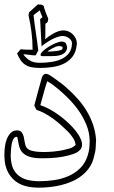

<svg xmlns="http://www.w3.org/2000/svg" viewBox="-20 -864 517 874"><path d="M417 -219.2Q416 -203.1 415.8 -195.8Q415.5 -188.5 414.8 -182.9Q414.1 -177.2 412.6 -170.4Q411.1 -163.6 407.2 -148.4Q400.9 -121.1 386 -100.1Q371.1 -79.1 351.1 -63.7Q331.1 -48.3 306.9 -37.8Q282.7 -27.3 257.3 -21.2Q231.9 -15.1 206.5 -12.5Q181.2 -9.8 158.7 -9.8Q142.1 -9.8 125.5 -11.5Q108.9 -13.2 93.3 -17.8Q77.6 -22.5 63.7 -30.3Q49.8 -38.1 38.6 -49.8Q26.9 -61.5 19.3 -75Q11.7 -88.4 7.3 -102.5Q2.9 -116.7 1.5 -131.6Q0 -146.5 0 -161.6Q0 -177.7 2.4 -196.8Q4.9 -215.8 11.5 -232.2Q18.1 -248.5 29.3 -259.5Q40.5 -270.5 57.6 -270.5Q71.8 -270.5 78.4 -262.2Q85 -253.9 87.9 -241.9Q90.8 -230 92.5 -217.3Q94.2 -204.6 98.6 -195.8Q106.4 -181.6 128.2 -176.8Q149.9 -171.9 176.8 -171.9Q200.7 -171.9 224.9 -174.3Q249 -176.8 265.1 -180.2Q280.8 -183.6 296.4 -188Q312 -192.4 324.2 -204.1Q322.3 -221.2 312.3 -236.3Q302.2 -251.5 290.5 -263.7Q275.9 -278.3 259 -293.5Q242.2 -308.6 223.6 -322.3Q205.1 -335.9 185.3 -346.9Q165.5 -357.9 145.5 -364.3Q143.1 -369.1 140.9 -374Q138.7 -378.9 136.2 -383.8Q138.2 -392.1 141.6 -404.8Q145 -417.5 148.9 -431.9Q152.8 -446.3 156.7 -460.4Q160.6 -474.6 163.8 -486.1Q167 -497.6 168.9 -504.9Q170.9 -512.2 170.9 -512.7V-512.2Q170.9 -511.7 170.4 -511.2Q174.3 -520.5 179 -524.2Q183.6 -527.8 189 -527.8Q197.3 -527.8 206.3 -522Q215.3 -516.1 223.1 -510.7Q239.3 -499.5 255.1 -487.5Q271 -475.6 285.2 -462.4Q312 -439 335.2 -412.6Q358.4 -386.2 376 -356.4Q393.6 -326.7 404.5 -293.5Q415.5 -260.3 417.5 -224.1ZM388.2 -222.7Q387.7 -260.7 373.3 -295.9Q358.9 -331.1 337.2 -361.6Q315.4 -392.1 290.3 -417Q265.1 -441.9 243.9 -459.5Q222.7 -477.1 208.5 -486.1Q194.3 -495.1 194.8 -493.7Q190.4 -481 187 -469.5Q183.6 -458 180.2 -445.6Q176.8 -433.1 172.9 -418.5Q168.9 -403.8 163.6 -385.3Q182.1 -379.4 202.4 -368.7Q222.7 -357.9 242.4 -344Q262.2 -330.1 280.3 -314.2Q298.3 -298.3 312 -283.2Q317.9 -276.9 325 -267.8Q332 -258.8 338.4 -248.5Q344.7 -238.3 349.1 -227.3Q353.5 -216.3 353.5 -206.1Q353.5 -193.8 347.4 -185.5Q341.3 -177.2 332.3 -171.6Q323.2 -166 312.5 -162.6Q301.8 -159.2 293 -156.7Q265.1 -149.4 236.8 -146.5Q208.5 -143.6 179.2 -143.6Q169.4 -143.6 158 -143.8Q146.5 -144 135 -145.8Q123.5 -147.5 112.5 -151.1Q101.6 -154.8 92.3 -161.1Q81.5 -168.5 76.2 -177.2Q70.8 -186 67.9 -196Q64.9 -206.1 63.2 -216.8Q61.5 -227.5 59.1 -238.8Q58.6 -239.3 58.3 -239.7Q58.1 -240.2 57.6 -240.7H57.1Q56.6 -241.2 55.7 -241.2Q48.8 -241.2 44.2 -235.6Q39.6 -230 36.6 -221.2Q33.7 -212.4 32.2 -201.9Q30.8 -191.4 30 -181.9Q29.3 -172.4 29.1 -165.3Q28.8 -158.2 28.8 -156.2Q28.8 -131.3 35.4 -108.4Q42 -85.4 60.5 -68.4Q80.1 -50.8 106 -44.9Q131.8 -39.1 158.7 -39.1Q192.9 -39.1 227.3 -44.2Q261.7 -49.3 291.7 -62.5Q321.8 -75.7 345 -98.4Q368.2 -121.1 379.4 -156.7Q382.3 -166.5 384 -174.1Q385.7 -181.6 386.5 -189Q387.2 -196.3 387.5 -204.3Q387.7 -212.4 388.2 -222.7ZM265.1 -649.4Q264.6 -649.4 263.9 -650.1Q263.2 -650.9 261.5 -651.9Q259.8 -652.8 256.3 -653.6Q252.9 -654.3 247.1 -654.3Q241.7 -654.3 233.2 -650.9Q224.6 -647.5 216.6 -643.1Q208.5 -638.7 202.6 -634.8Q196.8 -630.9 196.8 -629.9Q196.8 -629.4 198.5 -629.4Q200.2 -629.4 202.1 -629.4Q209 -629.4 219.5 -630.1Q230 -630.9 240 -632.3Q250 -633.8 257.1 -636.2Q264.2 -638.7 264.2 -641.6ZM284.2 -640.1Q280.8 -628.4 272.5 -622.1Q264.2 -615.7 253.7 -612.8Q243.2 -609.9 231.7 -609.1Q220.2 -608.4 210.4 -608.4H171.9Q164.6 -609.4 164.6 -613.8Q164.6 -621.6 176 -632.1Q187.5 -642.6 203.1 -652.1Q218.8 -661.6 234.9 -668.2Q251 -674.8 259.8 -674.8Q272.5 -674.8 278.1 -668.7Q283.7 -662.6 285.6 -646ZM307.6 -668.5Q307.1 -675.3 303 -681.2Q298.8 -687 292.7 -691.2Q286.6 -695.3 279.5 -697.8Q272.5 -700.2 265.6 -700.2Q252 -700.2 236.1 -693.8Q220.2 -687.5 206.3 -679.2Q192.4 -670.9 182.1 -663.3Q171.9 -655.8 169.4 -652.8Q168.5 -668.5 167.5 -684.8Q166.5 -701.2 165.8 -717.3Q165 -733.4 164.3 -748.8Q163.6 -764.2 162.6 -776.9Q165 -778.8 166.7 -780.3Q168.5 -781.7 169.9 -783.2Q171.9 -785.2 173.3 -786.1Q168 -797.4 165.8 -803.2Q163.6 -809.1 161.1 -816.9L132.8 -795.4Q136.7 -757.3 142.8 -718.3Q148.9 -679.2 154.3 -633.3Q150.4 -628.9 147.9 -622.3Q145.5 -615.7 141.6 -611.8Q129.9 -611.8 113.8 -614.3Q97.7 -616.7 85.9 -617.2Q96.7 -600.6 114.5 -589.4Q132.3 -578.1 160.6 -578.1Q190.4 -578.1 217 -582.5Q243.7 -586.9 263.7 -597.2Q283.7 -607.4 295.7 -624.8Q307.6 -642.1 307.6 -668.5ZM329.6 -662.1Q326.7 -628.4 311 -607.4Q295.4 -586.4 271.7 -574.7Q248 -563 219 -558.8Q189.9 -554.7 160.6 -554.7Q143.6 -554.7 126 -557.6Q108.4 -560.5 94.2 -569.8Q80.6 -579.1 72.3 -592.5Q64 -606 57.6 -620.6L73.7 -639.6Q87.4 -638.2 100.8 -637.9Q114.3 -637.7 128.4 -637.7Q128.4 -677.7 123.5 -716.6Q118.7 -755.4 109.9 -794.4Q110.8 -798.3 111.3 -801.5Q111.8 -804.7 112.8 -808.1Q122.6 -817.4 132.6 -826.2Q142.6 -835 152.3 -843.8Q157.2 -843.3 162.4 -843.3Q167.5 -843.3 171.6 -841.8Q175.8 -840.3 178.5 -836.9Q181.2 -833.5 181.2 -826.2Q180.2 -830.1 179.7 -831.5Q184.1 -817.9 189 -804.9Q193.8 -792 199.7 -778.8Q198.7 -774.4 198.5 -771.2Q198.2 -768.1 197.3 -765.6Q196.3 -763.2 193.8 -760.7Q191.4 -758.3 186 -755.9Q186.5 -755.9 186.5 -756.3V-756.8V-719.2Q186.5 -710.9 186.5 -702.6Q186.5 -694.3 185.5 -685.5Q193.8 -692.4 203.9 -699.5Q213.9 -706.5 224.6 -712.4Q235.4 -718.3 246.6 -721.9Q257.8 -725.6 269 -725.6Q281.2 -725.6 292 -720.9Q302.7 -716.3 311 -708.3Q319.3 -700.2 324.5 -689.5Q329.6 -678.7 330.1 -667Z"/></svg>

Font: XB Kayhan Pook
Style: Regular
Weight: 700
Designer: Behnam
Foundry: Irmug
Version: Version 7.300 2009